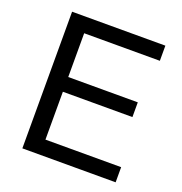

<svg xmlns="http://www.w3.org/2000/svg" viewBox="-122 -775 837 882"><g transform="rotate(20 296.5 -334.0)"><path d="M82 0V-668H538V-594H168V-380H508V-308H168V-74H538V0Z"/></g></svg>

Font: Gantari
Style: Regular
Weight: 400
Designer: Anugrah Pasau
Foundry: Lafontype
Version: Version 1.000; ttfautohint (v1.8.4)